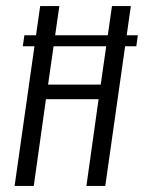

<svg xmlns="http://www.w3.org/2000/svg" viewBox="-20 -611 473 631"><path d="M28 0 112 -591H175L138 -333H311L348 -591H410L326 0H264L304 -285H131L91 0ZM55 -459 60 -495H433L428 -459Z"/></svg>

Font: Alumni Sans
Style: Italic
Weight: 400
Italic angle: -8°
Version: Version 1.016